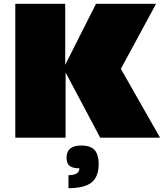

<svg xmlns="http://www.w3.org/2000/svg" viewBox="-20 -720 868 1004"><path d="M321 -700V-381L482 -700H796L612 -360L817 0H504L323 -341V0H60V-700ZM328 105Q328 41 404 41Q455 41 475.5 65.5Q496 90 496 136Q496 204 459 234Q422 264 338 264V196Q395 196 395 160Q359 160 343.5 147Q328 134 328 105Z"/></svg>

Font: Fivo Sans Modern ExtBlk
Style: Regular
Weight: 950
Designer: Alexander Slobzheninov
Foundry: Alexander Slobzheninov
Version: 1.0